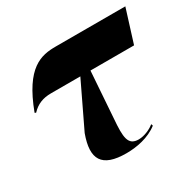

<svg xmlns="http://www.w3.org/2000/svg" viewBox="-125 -673 835 820"><g transform="rotate(-30 293.0 -263.0)"><path d="M277 10C327 10 388 -1 433 -36L430 -45C414 -31 381 -15 352 -15C299 -15 297 -57 304 -145L320 -373H535L586 -536H243C170 -536 92 -521 23 -336L29 -333C55 -361 86 -373 125 -373H270L165 -154C125 -44 156 10 277 10Z"/></g></svg>

Font: Noto Serif Display SemiCondensed Black
Style: Italic
Weight: 900
Width: 4
Italic angle: -12°
Designer: Monotype Design Team
Foundry: Monotype Imaging Inc.
Version: Version 2.009